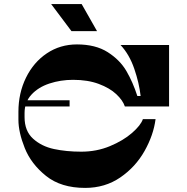

<svg xmlns="http://www.w3.org/2000/svg" viewBox="-20 -920 916 938"><path d="M337 -530Q276 -530 221.5 -512Q167 -494 133.5 -457.5Q100 -421 100 -368V-348Q100 -280 141.5 -242.5Q183 -205 243.5 -192Q304 -179 377 -179Q452 -179 517 -206Q582 -233 625 -270.5Q668 -308 678 -338H740Q730 -260 686 -182Q642 -104 567.5 -53Q493 -2 396 -2Q278 -2 205 -60.5Q132 -119 101 -196.5Q70 -274 70 -335V-374Q70 -465 107 -540.5Q144 -616 209 -659.5Q274 -703 356 -703Q447 -703 506.5 -665Q566 -627 597.5 -573Q629 -519 651 -451H667Q660 -514 636 -584Q612 -654 569 -700H806V-400H590Q580 -430 548 -460Q516 -490 462.5 -510Q409 -530 337 -530ZM89 -400V-430H320V-400ZM454 -768H329L230 -900H379Z"/></svg>

Font: Space Cowgirl
Style: Regular
Weight: 400
Designer: Valery Marier
Foundry: Valery Marier
Version: Version 1.000